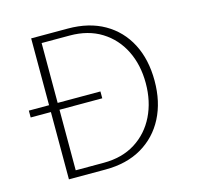

<svg xmlns="http://www.w3.org/2000/svg" viewBox="-92 -702 817 798"><g transform="rotate(-15 316.5 -303.0)"><path d="M22 -319H330V-289.5H22ZM109 -606.5H266.5Q357.5 -606.5 423 -569Q488.5 -531.5 523.8 -463.5Q559 -395.5 559 -304Q559 -213.5 523.8 -145Q488.5 -76.5 423 -38.2Q357.5 0 266.5 0H109ZM146 -576.5V-29H266.5Q346 -29 403 -65Q460 -101 490.5 -163.2Q521 -225.5 521 -304Q521 -382.5 490.5 -444Q460 -505.5 403 -541Q346 -576.5 266.5 -576.5Z"/></g></svg>

Font: Karla ExtraLight
Style: Regular
Weight: 250
Designer: Jonathan Pinhorn
Version: Version 2.004;gftools[0.9.33]